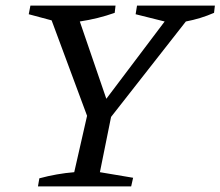

<svg xmlns="http://www.w3.org/2000/svg" viewBox="-20 -668 790 688"><path d="M116 0 121 -29Q184 -46 246 -51L292 -253L165 -595L83 -617L89 -648H394L391 -622Q332 -601 266 -591L361 -314L570 -591L466 -617L471 -648H750L747 -622Q699 -601 646 -591L378 -249L338 -51L457 -31L450 0Z"/></svg>

Font: Piazzolla SC
Style: Italic
Weight: 400
Italic angle: -11.3°
Designer: Juan Pablo del Peral
Foundry: Huerta Tipografica
Version: Version 1.330